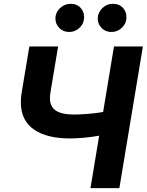

<svg xmlns="http://www.w3.org/2000/svg" viewBox="-20 -966 754 986"><path d="M552.9 -801.8Q519.5 -801.8 498.9 -825.6Q481.9 -844.8 481.9 -870.7Q481.9 -900.6 505 -923.7Q527.7 -946.4 559.7 -946.4Q594.5 -946.4 613.6 -922.9Q629.3 -904.1 629.3 -878.6Q629.3 -845.2 605.8 -823.5Q583.1 -801.8 552.9 -801.8ZM335.6 -801.8Q304 -801.8 284.1 -822.8Q264.6 -843.4 264.6 -871.1Q264.6 -886.4 271.5 -901.5Q278.4 -916.5 293.3 -928.6Q315.3 -946.4 342.3 -946.4Q377.1 -946.4 396.3 -922.9Q411.9 -904.1 411.9 -878.6Q411.9 -845.2 388.5 -823.5Q365.8 -801.8 335.6 -801.8ZM593 0H444.6L489.3 -269.2Q450.3 -262.1 409.4 -258.5Q388.8 -256.7 371.8 -255.9Q354.8 -255 340.6 -255Q223.7 -255 158 -298.3Q87 -345.2 87 -440.7Q87 -453.1 88.1 -466.1Q89.1 -479 91.6 -492.9L130.7 -727.3H278.4L239.3 -492.9Q237.9 -484.7 237.2 -477.1Q236.5 -469.5 236.5 -462.4Q236.5 -417.6 267.2 -397.7Q297.9 -377.8 361.2 -377.8Q388.8 -377.8 430 -381Q451 -382.8 470.7 -385.1Q490.4 -387.4 509.6 -391L565.3 -727.3H713.8Z"/></svg>

Font: Linik Sans
Style: Bold Italic
Weight: 700
Italic angle: 9°
Designer: Fonts by Rasmus Andersson / Changes by Cristiano Sobral with parts from Marc Monis
Foundry: rsms
Version: Version 3.020; ttfautohint (v1.6)